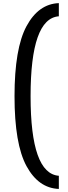

<svg xmlns="http://www.w3.org/2000/svg" viewBox="-20 -924 441 1240"><path d="M360 296.2Q228.8 291.2 151.2 148.8Q73.8 6.2 73.8 -302.5Q73.8 -611.2 151.2 -755Q228.8 -898.8 360 -903.8V-818.8Q177.5 -805 177.5 -302.5Q177.5 197.5 360 211.2Z"/></svg>

Font: Now Medium
Style: Regular
Weight: 500
Designer: Alfredo Marco Pradil
Foundry: Alfredo Marco Pradil
Version: Version 1.002;PS 001.002;hotconv 1.0.88;makeotf.lib2.5.64775